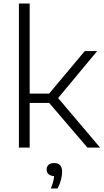

<svg xmlns="http://www.w3.org/2000/svg" viewBox="-20 -828 582 1077"><path d="M86 0V-808H146.5V-303H255.5L455.5 -541.5H525L306 -278L541.5 0H470.5L256 -250.5H146.5V0ZM265 229Q274 208 278.2 191.2Q282.5 174.5 283.5 159.5Q263.5 159 252.5 149Q241.5 139 241.5 122.5Q241.5 106.5 252.5 96.5Q263.5 86.5 283.5 86.5Q328.5 86.5 328.5 136Q328.5 155.5 322 180.8Q315.5 206 303 229Z"/></svg>

Font: Encode Sans SmExp Lt
Style: Regular
Weight: 300
Width: 6
Designer: Multiple Designers
Foundry: Impallari Type
Version: Version 3.002; ttfautohint (v1.8.3) -l 8 -r 50 -G 200 -x 14 